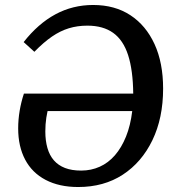

<svg xmlns="http://www.w3.org/2000/svg" viewBox="-20 -737 714 771"><path d="M294 14Q218 14 163.5 -14.5Q109 -43 81 -96Q53 -149 53 -221Q53 -257 59 -292.5Q65 -328 76 -361H515Q514 -455 494.5 -515.5Q475 -576 434.5 -605Q394 -634 331 -634Q291 -634 256.5 -623.5Q222 -613 188.5 -590Q155 -567 118 -529L75 -568Q133 -642 202.5 -679.5Q272 -717 354 -717Q441 -717 503.5 -676Q566 -635 600.5 -560Q635 -485 635 -381Q635 -263 592 -174Q549 -85 473 -35.5Q397 14 294 14ZM306 -52Q346 -52 380.5 -67.5Q415 -83 441.5 -113.5Q468 -144 486 -188.5Q504 -233 511 -291H171Q168 -278 166 -264.5Q164 -251 163 -237.5Q162 -224 162 -209Q162 -172 170.5 -142.5Q179 -113 196.5 -93Q214 -73 241 -62.5Q268 -52 306 -52Z"/></svg>

Font: Literata 18pt Medium
Style: Italic
Weight: 500
Italic angle: -2°
Designer: Latin by Veronika Burian and Jose Scaglione. Greek by Irene Vlachou. Cyrillic by Vera Evstafieva
Foundry: TypeTogether
Version: Version 3.103;gftools[0.9.29]